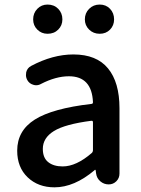

<svg xmlns="http://www.w3.org/2000/svg" viewBox="-20 -801 614 834"><path d="M216.8 12.7Q145.5 12.7 100.1 -30.8Q54.7 -74.2 54.7 -146.5Q54.7 -233.4 131.3 -281.7Q208 -330.1 377 -349.6Q383.8 -349.6 383.8 -357.4Q378.9 -469.7 279.3 -469.7Q222.7 -469.7 158.2 -436.5Q148.4 -430.7 136.7 -430.7Q130.9 -430.7 125 -432.6Q107.4 -437.5 98.6 -453.1Q92.8 -463.9 92.8 -474.6Q92.8 -481.4 93.8 -487.3Q98.6 -505.9 115.2 -514.6Q209 -564.5 298.8 -564.5Q399.4 -564.5 449.2 -503.9Q499 -443.4 499 -331.1V-46.9Q499 -27.3 485.4 -13.7Q471.7 0 452.1 0Q431.6 0 416 -13.2Q400.4 -26.4 397.5 -46.9L395.5 -61.5Q394.5 -63.5 393.1 -63.5Q391.6 -63.5 390.6 -61.5Q302.7 12.7 216.8 12.7ZM252 -78.1Q311.5 -78.1 378.9 -136.7Q383.8 -141.6 383.8 -149.4V-269.5Q383.8 -277.3 377 -276.4Q262.7 -261.7 214.4 -231.9Q166 -202.1 166 -154.3Q166 -115.2 189.5 -96.7Q212.9 -78.1 252 -78.1ZM186.5 -654.3Q160.2 -654.3 142.1 -672.4Q124 -690.4 124 -716.8Q124 -744.1 142.1 -762.7Q160.2 -781.2 186.5 -781.2Q214.8 -781.2 232.9 -762.7Q251 -744.1 251 -716.8Q251 -690.4 232.9 -672.4Q214.8 -654.3 186.5 -654.3ZM348.6 -716.8Q348.6 -744.1 367.2 -762.7Q385.7 -781.2 413.1 -781.2Q440.4 -781.2 458 -762.7Q475.6 -744.1 475.6 -716.8Q475.6 -690.4 458 -672.4Q440.4 -654.3 413.1 -654.3Q385.7 -654.3 367.2 -672.4Q348.6 -690.4 348.6 -716.8Z"/></svg>

Font: Gen Jyuu Gothic P Medium
Style: Regular
Weight: 500
Designer: [Source Han Sans]
Ryoko NISHIZUKA  (kana & ideographs); Paul D. Hunt (Latin, Greek & Cyrillic); Wenlong ZHANG  (bopomofo
Version: Version 1.002.20150607